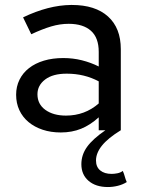

<svg xmlns="http://www.w3.org/2000/svg" viewBox="-20 -525 575 774"><path d="M225 9Q185 9 152 -2Q119 -13 95 -33Q71 -53 58 -81Q45 -109 45 -143Q45 -176 58.5 -203.5Q72 -231 97 -250.5Q122 -270 157 -280.5Q192 -291 235 -291Q274 -291 310 -282Q346 -273 378 -257V-316Q378 -373 346.5 -401Q315 -429 257 -429Q222 -429 186.5 -418.5Q151 -408 106 -387Q98 -404 89.5 -421Q81 -438 73 -455Q175 -504 266 -505H270Q364 -505 415.5 -458.5Q467 -412 467 -327V0Q415 32 391 62Q367 92 367 122Q367 148 384 162Q401 176 430 176Q441 176 453.5 173.5Q466 171 475 164Q480 175 483 186.5Q486 198 491 209Q475 219 455 224Q435 229 415 229Q366 229 337 204Q308 179 308 137Q308 99 331 67Q354 35 405 0H378V-52Q344 -21 307 -6Q270 9 225 9ZM131 -145Q131 -105 163 -82Q195 -59 246 -59Q322 -59 378 -108V-197Q320 -228 250 -228H248Q193 -228 162 -204.5Q131 -181 131 -145Z"/></svg>

Font: Rosa Sans
Style: Regular
Weight: 400
Designer: Pentagram / MCKL
Foundry: Pentagram / MCKL
Version: Version 1.005;September 16, 2019;FontCreator 11.5.0.2425 64-